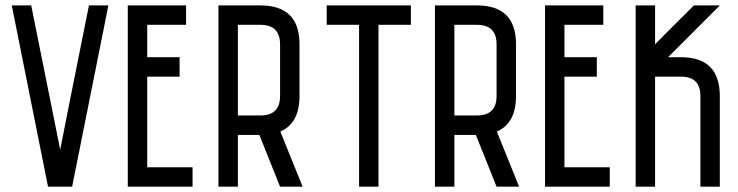

<svg xmlns="http://www.w3.org/2000/svg" viewBox="-20 -704 2783 724"><path d="M388.7 -683.6Q354.5 -512.7 252 0Q229.5 0 161.1 0Q127 -170.9 24.4 -683.6Q43 -683.6 97.7 -683.6Q125 -547.9 207 -139.6Q233.4 -275.4 315.4 -683.6Q334 -683.6 388.7 -683.6Z M681.6 -683.6Q681.6 -665 681.6 -610.4Q645.5 -610.4 535.2 -610.4Q535.2 -580.1 535.2 -488.3Q565.4 -488.3 657.2 -488.3Q657.2 -469.7 657.2 -415Q627 -415 535.2 -415Q535.2 -329.1 535.2 -73.2Q578.1 -73.2 706.1 -73.2Q706.1 -54.7 706.1 0Q644.5 0 461.9 0Q461.9 -25.4 461.9 -62.5Q461.9 -174.8 461.9 -398.4Q461.9 -469.7 461.9 -683.6Q516.6 -683.6 681.6 -683.6Z M961.9 -683.6Q1109.4 -683.6 1109.4 -537.1Q1109.4 -471.7 1109.4 -341.8Q1109.4 -239.3 1037.1 -208Q1065.4 -138.7 1121.1 0Q1099.6 0 1036.1 0Q1016.6 -48.8 958 -195.3Q937.5 -195.3 877 -195.3Q877 -146.5 877 0Q858.4 0 803.7 0Q803.7 -25.4 803.7 -62.5Q803.7 -174.8 803.7 -398.4Q803.7 -469.7 803.7 -683.6Q843.8 -683.6 961.9 -683.6ZM877 -610.4Q877 -524.4 877 -268.6Q898.4 -268.6 961.9 -268.6Q1036.1 -268.6 1036.1 -341.8Q1036.1 -407.2 1036.1 -537.1Q1036.1 -610.4 961.9 -610.4Q933.6 -610.4 877 -610.4Z M1529.3 -683.6Q1529.3 -665 1529.3 -610.4Q1499 -610.4 1407.2 -610.4Q1407.2 -458 1407.2 0Q1388.7 0 1334 0Q1334 -152.3 1334 -610.4Q1303.7 -610.4 1211.9 -610.4Q1211.9 -628.9 1211.9 -683.6Q1291 -683.6 1529.3 -683.6Z M1778.3 -683.6Q1925.8 -683.6 1925.8 -537.1Q1925.8 -471.7 1925.8 -341.8Q1925.8 -239.3 1853.5 -208Q1881.8 -138.7 1937.5 0Q1916 0 1852.5 0Q1833 -48.8 1774.4 -195.3Q1753.9 -195.3 1693.4 -195.3Q1693.4 -146.5 1693.4 0Q1674.8 0 1620.1 0Q1620.1 -25.4 1620.1 -62.5Q1620.1 -174.8 1620.1 -398.4Q1620.1 -469.7 1620.1 -683.6Q1660.2 -683.6 1778.3 -683.6ZM1693.4 -610.4Q1693.4 -524.4 1693.4 -268.6Q1714.8 -268.6 1778.3 -268.6Q1852.5 -268.6 1852.5 -341.8Q1852.5 -407.2 1852.5 -537.1Q1852.5 -610.4 1778.3 -610.4Q1750 -610.4 1693.4 -610.4Z M2254.9 -683.6Q2254.9 -665 2254.9 -610.4Q2218.8 -610.4 2108.4 -610.4Q2108.4 -580.1 2108.4 -488.3Q2138.7 -488.3 2230.5 -488.3Q2230.5 -469.7 2230.5 -415Q2200.2 -415 2108.4 -415Q2108.4 -329.1 2108.4 -73.2Q2151.4 -73.2 2279.3 -73.2Q2279.3 -54.7 2279.3 0Q2217.8 0 2035.2 0Q2035.2 -25.4 2035.2 -62.5Q2035.2 -174.8 2035.2 -398.4Q2035.2 -469.7 2035.2 -683.6Q2089.8 -683.6 2254.9 -683.6Z M2499 -488.3Q2511.7 -488.3 2547.9 -488.3Q2694.3 -488.3 2694.3 -341.8Q2694.3 -227.5 2694.3 0Q2675.8 0 2621.1 0Q2621.1 -85.9 2621.1 -341.8Q2621.1 -415 2547.9 -415Q2515.6 -415 2450.2 -415Q2450.2 -311.5 2450.2 0Q2431.6 0 2377 0Q2377 -25.4 2377 -62.5Q2377 -174.8 2377 -398.4Q2377 -469.7 2377 -683.6Q2395.5 -683.6 2450.2 -683.6Q2450.2 -647.5 2450.2 -537.1Q2486.3 -574.2 2596.7 -683.6Q2621.1 -683.6 2694.3 -683.6Q2645.5 -634.8 2499 -488.3Z"/></svg>

Font: ZAANS 2018
Style: Regular
Weight: 400
Designer: Counter Creatives
Version: Version 1.0 - 24-01-18